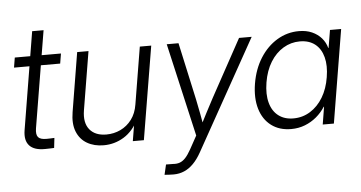

<svg xmlns="http://www.w3.org/2000/svg" viewBox="-56 -764 2014 1072"><g transform="rotate(-5 951.0 -228.0)"><path d="M307.6 -522.5 298.3 -466.8H39.6L48.8 -522.5ZM158.2 -660.6H222.2L132.3 -118.7Q126.5 -83.5 139.2 -68.8Q151.9 -54.2 187 -54.7Q196.8 -54.7 208.3 -55.2Q219.7 -55.7 230 -56.2L223.6 -0.5Q212.4 0 199.2 0.5Q186 1 173.8 1Q112.3 2 85.4 -27.3Q58.6 -56.6 67.9 -113.3Z M501 8.8Q447.8 8.8 408.2 -14.2Q368.7 -37.1 350.8 -81.8Q333 -126.5 343.8 -190.9L398.4 -522.5H461.9L407.7 -194.8Q396.5 -126 427.5 -87.9Q458.5 -49.8 521.5 -49.8Q563.5 -49.8 600.6 -67.4Q637.7 -85 663.3 -119.1Q689 -153.3 696.8 -203.1L749.5 -522.5H813.5L726.6 0H664.6L685.1 -123.5H700.7Q667 -55.2 614.7 -23.2Q562.5 8.8 501 8.8Z M824.7 202.6 837.9 146 877 146.5Q898.4 148.4 915.3 142.3Q932.1 136.2 947.3 119.9Q962.4 103.5 978.5 74.7L1020 -0.5L900.4 -522.5H966.3L1036.6 -201.2Q1044.9 -161.6 1052.2 -122.6Q1059.6 -83.5 1066.4 -44.4H1048.3Q1067.9 -83.5 1088.4 -122.6Q1108.9 -161.6 1129.9 -201.2L1305.7 -522.5H1376.5L1031.2 96.2Q1010.7 132.8 986.8 157Q962.9 181.2 935.3 193.1Q907.7 205.1 875.5 205.1Q861.3 205.1 849.1 204.3Q836.9 203.6 824.7 202.6Z M1551.8 9.8Q1485.8 9.8 1440.7 -24.2Q1395.5 -58.1 1377.2 -119.1Q1358.9 -180.2 1372.1 -260.7Q1385.7 -341.8 1424.3 -402.6Q1462.9 -463.4 1519.3 -497.3Q1575.7 -531.2 1641.6 -531.2Q1683.1 -531.2 1714.8 -517.1Q1746.6 -502.9 1767.6 -478.8Q1788.6 -454.6 1796.9 -423.3H1798.8L1815.4 -522.5H1877.9L1791.5 0H1729L1745.1 -98.6H1743.2Q1723.1 -66.9 1694.1 -42.5Q1665 -18.1 1629.2 -4.2Q1593.3 9.8 1551.8 9.8ZM1569.3 -48.3Q1621.1 -48.3 1663.8 -75Q1706.5 -101.6 1735.4 -149.4Q1764.2 -197.3 1774.4 -261.2Q1785.2 -325.2 1772.7 -373Q1760.3 -420.9 1726.8 -447.3Q1693.4 -473.6 1641.6 -473.6Q1591.8 -473.6 1549.1 -448Q1506.3 -422.4 1476.8 -374.8Q1447.3 -327.1 1436.5 -261.2Q1425.8 -195.3 1439 -147.5Q1452.1 -99.6 1485.8 -74Q1519.5 -48.3 1569.3 -48.3Z"/></g></svg>

Font: Inter 28pt Light
Style: Italic
Weight: 300
Italic angle: -9.3988°
Designer: Rasmus Andersson
Foundry: rsms
Version: Version 4.001;git-66647c0bb